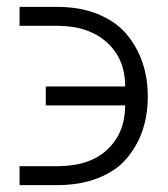

<svg xmlns="http://www.w3.org/2000/svg" viewBox="-20 -538 487 555"><path d="M145.5 -518.1Q211.9 -518.1 263.2 -497.1Q314.5 -476.1 345.2 -439.9Q407.2 -366.2 407.2 -258.8Q407.2 -152.8 346.7 -80.6Q316.4 -44.4 264.6 -23.7Q212.9 -2.9 145.5 -2.9H36.6V-57.6H145.5Q239.7 -57.6 290.8 -106.2Q341.8 -154.8 341.8 -233.4H112.3V-288.1H341.8Q341.8 -368.2 288.6 -415.8Q235.4 -463.4 145.5 -463.4H36.6V-518.1Z"/></svg>

Font: News Cycle
Style: Regular
Weight: 500
Version: Version 0.5.2